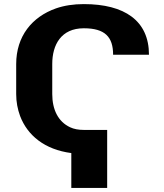

<svg xmlns="http://www.w3.org/2000/svg" viewBox="-20 -741 802 937"><path d="M532 -474H707C707 -640 588 -721 389 -721C339 -721 293 -714 253 -700C137 -659 59 -565 59 -428V-282C59 -243 66 -208 78 -175C114 -80 198 -11 328 6V176H503V-107H389C363 -107 341 -111 322 -120C264 -147 235 -206 235 -282V-429C235 -522 278 -603 389 -603C492 -603 532 -561 532 -474Z"/></svg>

Font: Asimov
Style: XWid
Weight: 500
Designer: Google
Version: Version 2.000980; 2014